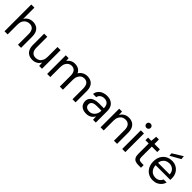

<svg xmlns="http://www.w3.org/2000/svg" viewBox="344 -2186 3651 3651"><g transform="rotate(45 2170.0 -360.0)"><path d="M69 0V-720H153V-416Q178 -461 223.5 -487Q269 -513 324 -513Q381 -513 424 -489.5Q467 -466 490.5 -418Q514 -370 514 -296V0H431V-287Q431 -363 399 -402Q367 -441 306 -441Q263 -441 228 -420Q193 -399 173 -359.5Q153 -320 153 -263V0Z M826 12Q768 12 724.5 -11.5Q681 -35 657.5 -83Q634 -131 634 -204V-501H718V-213Q718 -136 750.5 -98Q783 -60 844 -60Q887 -60 920.5 -80.5Q954 -101 973.5 -140.5Q993 -180 993 -236V-501H1077V0H1001L996 -88Q973 -41 928 -14.5Q883 12 826 12Z M1216 0V-501H1292L1298 -429Q1322 -468 1362 -490.5Q1402 -513 1452 -513Q1490 -513 1522 -502.5Q1554 -492 1578 -470.5Q1602 -449 1617 -416Q1643 -462 1689 -487.5Q1735 -513 1786 -513Q1845 -513 1889 -489.5Q1933 -466 1956.5 -418Q1980 -370 1980 -297V0H1897V-288Q1897 -364 1866 -402.5Q1835 -441 1778 -441Q1738 -441 1707 -420Q1676 -399 1658 -360Q1640 -321 1640 -264V0H1556V-288Q1556 -364 1525 -402.5Q1494 -441 1437 -441Q1399 -441 1367.5 -420Q1336 -399 1318 -360Q1300 -321 1300 -264V0Z M2274 12Q2212 12 2171.5 -9Q2131 -30 2111 -65.5Q2091 -101 2091 -143Q2091 -194 2117.5 -229Q2144 -264 2192.5 -282.5Q2241 -301 2306 -301H2440Q2440 -348 2425.5 -379Q2411 -410 2383 -426Q2355 -442 2315 -442Q2267 -442 2231.5 -417.5Q2196 -393 2188 -347H2102Q2108 -400 2138.5 -437Q2169 -474 2216 -493.5Q2263 -513 2315 -513Q2384 -513 2430.5 -487.5Q2477 -462 2500.5 -416.5Q2524 -371 2524 -309V0H2449L2444 -89Q2434 -68 2418.5 -49.5Q2403 -31 2382.5 -17.5Q2362 -4 2335 4Q2308 12 2274 12ZM2287 -59Q2323 -59 2351 -73.5Q2379 -88 2399.5 -113Q2420 -138 2430 -169.5Q2440 -201 2440 -234V-236H2313Q2265 -236 2235 -224.5Q2205 -213 2192 -193Q2179 -173 2179 -147Q2179 -120 2191.5 -100Q2204 -80 2228 -69.5Q2252 -59 2287 -59Z M2652 0V-501H2728L2733 -412Q2757 -459 2802 -486Q2847 -513 2904 -513Q2962 -513 3005 -489.5Q3048 -466 3072 -418Q3096 -370 3096 -297V0H3012V-288Q3012 -364 2979 -402.5Q2946 -441 2885 -441Q2842 -441 2808.5 -420Q2775 -399 2755.5 -360Q2736 -321 2736 -264V0Z M3234 0V-501H3318V0ZM3276 -609Q3251 -609 3234.5 -625.5Q3218 -642 3218 -667Q3218 -692 3234.5 -707.5Q3251 -723 3276 -723Q3300 -723 3317 -707.5Q3334 -692 3334 -667Q3334 -642 3317 -625.5Q3300 -609 3276 -609Z M3662 0Q3617 0 3584 -14Q3551 -28 3533.5 -61.5Q3516 -95 3516 -152V-430H3429V-501H3516L3527 -621H3600V-501H3746V-430H3600V-152Q3600 -105 3619 -88.5Q3638 -72 3686 -72H3739V0Z M4063 12Q3992 12 3937 -20.5Q3882 -53 3850.5 -112.5Q3819 -172 3819 -250Q3819 -330 3850 -388.5Q3881 -447 3936.5 -480Q3992 -513 4065 -513Q4138 -513 4190 -480Q4242 -447 4269.5 -394Q4297 -341 4297 -278Q4297 -268 4297 -256.5Q4297 -245 4296 -231H3882V-296H4214Q4211 -365 4168.5 -403.5Q4126 -442 4063 -442Q4020 -442 3983 -422.5Q3946 -403 3923.5 -366Q3901 -329 3901 -273V-245Q3901 -184 3924 -142Q3947 -100 3984 -79.5Q4021 -59 4063 -59Q4115 -59 4149.5 -82.5Q4184 -106 4200 -147H4283Q4270 -101 4240 -65.5Q4210 -30 4165.5 -9Q4121 12 4063 12ZM3960 -544 3955 -605 4160 -732 4167 -660Z"/></g></svg>

Font: DVN - DM Sans
Style: Regular
Weight: 400
Designer: Colophon Foundry, Jonny Pinhorn
Foundry: Colophon Foundry
Version: Version 4.004;gftools[0.9.30]